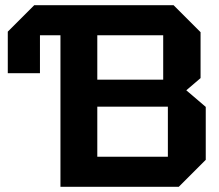

<svg xmlns="http://www.w3.org/2000/svg" viewBox="-20 -720 845 740"><path d="M134 -584V-438H10V-598L112 -700H649L753 -596V-419L698 -372L773 -308V-104L669 0H213V-584ZM355 -413H609V-584H355ZM355 -116H627V-309H355Z"/></svg>

Font: Tektur SemiBold
Style: Regular
Weight: 600
Designer: Adam Jagosz
Foundry: Adam Jagosz
Version: Version 1.005;gftools[0.9.30]